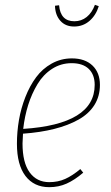

<svg xmlns="http://www.w3.org/2000/svg" viewBox="-20 -773 463 803"><path d="M290 -662.1Q253.4 -662.1 232.2 -686.3Q210.9 -710.4 210 -749L227.1 -751Q232.9 -684.1 291 -684.1Q320.3 -684.1 342.5 -701.9Q364.7 -719.7 377 -752.9L393.1 -747.1Q381.3 -709 354.2 -685.5Q327.1 -662.1 290 -662.1ZM397.9 -418Q397.9 -370.6 374.8 -333.7Q351.6 -296.9 308.3 -272.7Q265.1 -248.5 207.3 -233.9Q149.4 -219.2 76.2 -213.9Q74.2 -185.5 74.2 -172.9Q74.2 -92.8 104 -52Q133.8 -11.2 186 -11.2Q222.7 -11.2 252.7 -24.7Q282.7 -38.1 315.9 -65.9L328.1 -50.8Q292 -20 258.5 -5.1Q225.1 9.8 186 9.8Q122.1 9.8 86.4 -37.1Q50.8 -84 50.8 -171.9Q50.8 -221.7 59.3 -271.2Q67.9 -320.8 86.2 -367.4Q104.5 -414.1 130.9 -449.7Q157.2 -485.4 196 -507.1Q234.9 -528.8 280.8 -528.8Q335.4 -528.8 366.7 -499Q397.9 -469.2 397.9 -418ZM279.8 -508.8Q234.9 -508.8 198 -485.1Q161.1 -461.4 137 -421.4Q112.8 -381.3 97.9 -334Q83 -286.6 77.1 -233.9Q376 -253.4 376 -418Q376 -460.9 351.1 -484.9Q326.2 -508.8 279.8 -508.8Z"/></svg>

Font: Fira Sans Compressed Thin
Style: Italic
Weight: 100
Width: 3
Italic angle: -8°
Designer: Carrois Corporate & Edenspiekermann AG
Foundry: Carrois Corporate GbR & Edenspiekermann AG
Version: Version 4.203;PS 004.203;hotconv 1.0.88;makeotf.lib2.5.64775